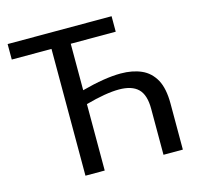

<svg xmlns="http://www.w3.org/2000/svg" viewBox="-104 -825 956 934"><g transform="rotate(-15 373.5 -358.0)"><path d="M704 0.5H606.5V-231.5Q606.5 -301.5 575 -332Q543.5 -362.5 479 -362.5Q413 -362.5 310.5 -334V0.5H213.5V-638H13.5V-716H537V-638H310.5V-404Q428 -435.5 507 -435.5Q566.5 -435.5 610.8 -416Q655 -396.5 680 -351.5Q704 -307 704 -231.5Z"/></g></svg>

Font: Verano Sans
Style: Regular
Weight: 400
Designer: Lukasz Dziedzic with Adam Twardoch and Botio Nikoltchev
Foundry: tyPoland Lukasz Dziedzic
Version: Version 3.001;December 28, 2019;FontCreator 12.0.0.2547 64-b